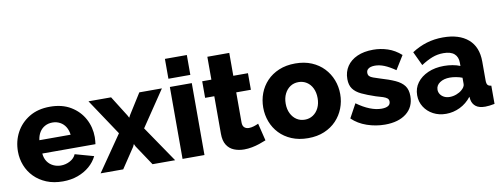

<svg xmlns="http://www.w3.org/2000/svg" viewBox="-61 -1050 3606 1380"><g transform="rotate(-10 1742.0 -360.0)"><path d="M306 10Q239 10 187 -11.5Q135 -33 98.5 -70Q62 -107 43 -155.5Q24 -204 24 -257Q24 -333 57.5 -395.5Q91 -458 154 -496.5Q217 -535 306 -535Q395 -535 457.5 -497Q520 -459 553 -397.5Q586 -336 586 -264Q586 -250 584.5 -236.5Q583 -223 582 -213H194Q197 -178 213.5 -154Q230 -130 256 -117.5Q282 -105 311 -105Q347 -105 378.5 -122Q410 -139 422 -168L558 -130Q538 -89 501.5 -57.5Q465 -26 415.5 -8Q366 10 306 10ZM190 -311H418Q414 -344 399 -368.5Q384 -393 359 -406.5Q334 -420 304 -420Q273 -420 248.5 -406.5Q224 -393 209 -368.5Q194 -344 190 -311Z M751 -525 844 -377 854 -358 864 -377 957 -525H1122L946 -264L1126 0H961L863 -147L854 -166L845 -147L747 0H582L762 -261L586 -525Z M1180 0V-525H1340V0ZM1180 -585V-730H1340V-585Z M1790 -28Q1768 -19 1741.5 -10Q1715 -1 1686 4.5Q1657 10 1629 10Q1589 10 1555.5 -3.5Q1522 -17 1502.5 -48Q1483 -79 1483 -130V-404H1416V-525H1483V-692H1643V-525H1750V-404H1643V-185Q1643 -159 1656 -147.5Q1669 -136 1689 -136Q1706 -136 1725.5 -142Q1745 -148 1759 -155Z M2096 10Q2029 10 1976.5 -12Q1924 -34 1888 -72Q1852 -110 1833.5 -159Q1815 -208 1815 -262Q1815 -317 1833.5 -366Q1852 -415 1888 -453Q1924 -491 1976.5 -513Q2029 -535 2096 -535Q2163 -535 2215 -513Q2267 -491 2303 -453Q2339 -415 2358 -366Q2377 -317 2377 -262Q2377 -208 2358 -159Q2339 -110 2303 -72Q2267 -34 2215 -12Q2163 10 2096 10ZM1979 -262Q1979 -221 1994.5 -190Q2010 -159 2036 -142Q2062 -125 2096 -125Q2129 -125 2155.5 -142.5Q2182 -160 2197 -191Q2212 -222 2212 -262Q2212 -303 2197 -334Q2182 -365 2155.5 -382Q2129 -399 2096 -399Q2062 -399 2036 -382Q2010 -365 1994.5 -334Q1979 -303 1979 -262Z M2657 10Q2590 10 2526 -12Q2462 -34 2418 -77L2473 -178Q2521 -143 2566.5 -125Q2612 -107 2652 -107Q2683 -107 2700 -117Q2717 -127 2717 -148Q2717 -163 2707 -171.5Q2697 -180 2676.5 -187Q2656 -194 2626 -202Q2566 -222 2526 -241Q2486 -260 2466 -287.5Q2446 -315 2446 -359Q2446 -412 2472.5 -451.5Q2499 -491 2548 -513Q2597 -535 2665 -535Q2719 -535 2770.5 -518Q2822 -501 2867 -461L2805 -361Q2760 -392 2725 -406Q2690 -420 2657 -420Q2640 -420 2626 -416Q2612 -412 2603.5 -402.5Q2595 -393 2595 -378Q2595 -363 2603.5 -354Q2612 -345 2630.5 -338.5Q2649 -332 2677 -323Q2742 -304 2785 -284.5Q2828 -265 2849.5 -236.5Q2871 -208 2871 -161Q2871 -81 2813.5 -35.5Q2756 10 2657 10Z M2920 -157Q2920 -209 2949 -248Q2978 -287 3029 -309.5Q3080 -332 3146 -332Q3178 -332 3209 -326.5Q3240 -321 3263 -311V-334Q3263 -377 3237 -400Q3211 -423 3158 -423Q3114 -423 3075.5 -408Q3037 -393 2994 -365L2946 -467Q2998 -501 3054.5 -518Q3111 -535 3174 -535Q3292 -535 3357.5 -478.5Q3423 -422 3423 -315V-178Q3423 -154 3430.5 -144.5Q3438 -135 3457 -133V0Q3437 4 3419.5 6Q3402 8 3389 8Q3344 8 3320.5 -10Q3297 -28 3291 -59L3288 -82Q3253 -37 3204.5 -13.5Q3156 10 3103 10Q3051 10 3009.5 -12Q2968 -34 2944 -72Q2920 -110 2920 -157ZM3238 -137Q3249 -146 3256 -157Q3263 -168 3263 -178V-225Q3243 -233 3218.5 -237.5Q3194 -242 3173 -242Q3129 -242 3100 -222.5Q3071 -203 3071 -171Q3071 -153 3081 -138Q3091 -123 3108.5 -114Q3126 -105 3150 -105Q3174 -105 3198 -114Q3222 -123 3238 -137Z"/></g></svg>

Font: Raleway Thin ExtraBold
Style: Regular
Weight: 800
Version: Version 4.026